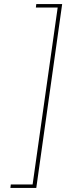

<svg xmlns="http://www.w3.org/2000/svg" viewBox="-20 -816 352 942"><path d="M158 106H31L33 89H140L263 -779H156L158 -796H285Z"/></svg>

Font: FiraGO Thin
Style: Italic
Weight: 100
Italic angle: -8°
Designer: bBox Type GmbH
Foundry: bBox Type GmbH
Version: Version 1.001